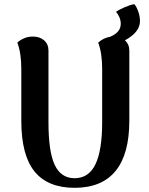

<svg xmlns="http://www.w3.org/2000/svg" viewBox="-20 -885 713 919"><path d="M578 -692Q599 -673 599 -643V-307Q599 -147 533 -66.5Q467 14 337 14Q209 14 145.5 -64Q82 -142 82 -307V-555Q82 -631 63 -681Q74 -692 93.5 -701Q113 -710 138 -710Q170 -710 191 -692Q212 -674 212 -643V-300Q212 -159 242 -95.5Q272 -32 337 -32Q405 -32 437 -99Q469 -166 469 -300V-555Q469 -631 450 -681Q474 -703 507 -709Q558 -730 558 -771Q558 -787 551.5 -802.5Q545 -818 535 -828Q548 -838 577 -850.5Q606 -863 623 -865Q633 -854 641.5 -830.5Q650 -807 650 -784Q650 -731 578 -692Z"/></svg>

Font: Arima Madurai Black
Style: Regular
Weight: 900
Designer: Joana Correia and Natanael Gama
Foundry: NDISCOVER
Version: Version 1.019